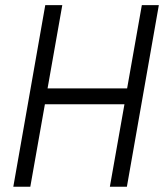

<svg xmlns="http://www.w3.org/2000/svg" viewBox="-20 -713 626 733"><path d="M399.4 0 455.1 -314.9H151.4L95.7 0H30.8L152.8 -693.4H217.8L161.6 -375.5H465.3L521.5 -693.4H586.4L464.4 0Z"/></svg>

Font: Cascadia Mono Light
Style: Italic
Weight: 300
Italic angle: -10°
Monospace: yes
Designer: Aaron Bell
Foundry: Saja Typeworks
Version: Version 2404.023; ttfautohint (v1.8.4)